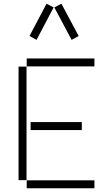

<svg xmlns="http://www.w3.org/2000/svg" viewBox="-20 -1015 584 1035"><path d="M139 -821 177 -800 269 -975 231 -995ZM273 -975 366 -800 404 -821 311 -995ZM124 -657H489V-700H124ZM80 -44H123V-656H80ZM145 -314H421V-357H145ZM124 0H489V-43H124Z"/></svg>

Font: Anthony
Style: Regular
Weight: 400
Designer: Sun Young Oh
Foundry: Velvetyne Type Foundry
Version: Version 1.000;hotconv 1.0.109;makeotfexe 2.5.65596